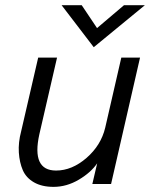

<svg xmlns="http://www.w3.org/2000/svg" viewBox="-20 -710 587 741"><path d="M341.8 -527.8 217.8 -689.9H295.4L354.5 -601.6L458.5 -689.9H539.1ZM186.5 11.2Q141.6 11.2 111.1 -6.3Q80.6 -23.9 67.9 -53.5Q55.2 -83 52.7 -121.6Q50.3 -160.2 61.5 -202.6L127.4 -487.8H200.2L131.8 -191.4Q101.1 -51.8 196.3 -51.8Q257.8 -51.8 314 -100.6Q370.1 -149.4 386.2 -217.8L448.2 -487.8H520.5L408.7 0H336.4L355 -79.6Q330.6 -43.9 283.9 -16.4Q237.3 11.2 186.5 11.2Z"/></svg>

Font: HK Grotesk Italic
Style: Regular
Weight: 400
Italic angle: -13°
Designer: Alfredo Marco Pradil and Stefan Peev
Foundry: Hanken Design Co.
Version: Version 1.000;PS 001.000;hotconv 1.0.88;makeotf.lib2.5.64775